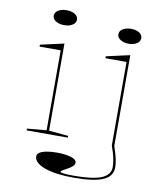

<svg xmlns="http://www.w3.org/2000/svg" viewBox="-97 -780 916 1074"><g transform="rotate(10 361.0 -243.0)"><path d="M194 -616Q175 -616 160 -621.5Q145 -627 136.5 -636.5Q128 -646 128 -658Q128 -671 136.5 -680.5Q145 -690 160 -695.5Q175 -701 194 -701Q214 -701 228.5 -695.5Q243 -690 251.5 -680.5Q260 -671 260 -658Q260 -646 251.5 -636.5Q243 -627 228.5 -621.5Q214 -616 194 -616ZM90 0V-10L200 -20V-474H80V-485L214 -515V-20L324 -10V0ZM568 -576Q550 -576 535 -581.5Q520 -587 511 -596.5Q502 -606 502 -618Q502 -632 511 -641.5Q520 -651 535 -656Q550 -661 568 -661Q586 -661 600.5 -656Q615 -651 623.5 -641.5Q632 -632 632 -618Q632 -606 623.5 -596.5Q615 -587 600.5 -581.5Q586 -576 568 -576ZM395 215Q344 215 302 209.5Q260 204 230 193Q200 182 184 167Q168 152 168 134Q168 121 181 112Q194 103 219 98Q244 93 279 93Q325 93 358 102.5Q391 112 391 131Q391 142 380 152Q369 162 354 170Q339 178 328 184.5Q317 191 317 195Q317 199 333.5 201.5Q350 204 395 204Q502 204 551 183.5Q600 163 600 119Q600 95 594.5 69Q589 43 574 0V-474H454V-485L588 -515V0Q603 45 608.5 71Q614 97 614 119Q614 169 561.5 192Q509 215 395 215Z"/></g></svg>

Font: Kalnia Expanded Thin
Style: Regular
Weight: 250
Width: 7
Designer: Frida Medrano
Foundry: Frida Medrano
Version: Version 1.105